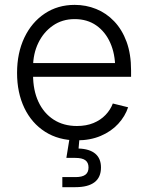

<svg xmlns="http://www.w3.org/2000/svg" viewBox="-20 -567 608 791"><path d="M296.9 11.2Q221.2 11.2 165.8 -24.2Q110.4 -59.6 80.3 -122.3Q50.3 -185.1 50.3 -266.6Q50.3 -348.6 80.3 -411.9Q110.4 -475.1 164.1 -511Q217.8 -546.9 287.6 -546.9Q334.5 -546.9 376.2 -530Q418 -513.2 450.4 -479.2Q482.9 -445.3 501.5 -394.8Q520 -344.2 520 -276.9V-250.5H91.8V-307.1H484.4L454.6 -286.1Q454.6 -344.7 434.3 -390.4Q414.1 -436 376.7 -462.2Q339.4 -488.3 287.6 -488.3Q236.3 -488.3 197.8 -461.4Q159.2 -434.6 137.7 -389.9Q116.2 -345.2 116.2 -290.5V-258.8Q116.2 -195.3 138.2 -147.9Q160.2 -100.6 200.9 -74.2Q241.7 -47.9 296.9 -47.9Q335.4 -47.9 365 -60.1Q394.5 -72.3 414.8 -93.5Q435.1 -114.7 444.8 -140.6L507.8 -125Q495.6 -87.9 466.8 -56.6Q438 -25.4 394.8 -7.1Q351.6 11.2 296.9 11.2ZM236.8 204.1V162.6H291Q318.8 162.6 331.8 152.8Q344.7 143.1 344.7 123Q344.7 103 331.8 93.3Q318.8 83.5 290 83.5H253.4L270 -18.6H307.6V0L303.7 44.9Q349.1 46.4 372.6 66.2Q396 85.9 396 123Q396 163.6 369.4 183.8Q342.8 204.1 291 204.1Z"/></svg>

Font: Inter 18pt Light
Style: Regular
Weight: 300
Designer: Rasmus Andersson
Foundry: rsms
Version: Version 4.001;git-66647c0bb